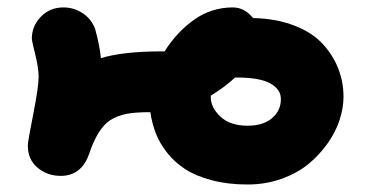

<svg xmlns="http://www.w3.org/2000/svg" viewBox="-20 -512 978 512"><path d="M640.1 -20Q587.9 -20 545.2 -31.2Q502.4 -42.5 474.1 -60.8Q445.8 -79.1 425.8 -104.5Q405.8 -129.9 395.5 -156.5Q385.3 -183.1 380.9 -212.9Q341.8 -212.9 317.9 -208.5Q293.9 -204.1 272.9 -190.9Q240.2 -168.9 217.8 -102.1Q197.3 -43 142.1 -43Q106.4 -43 80.3 -64.7Q54.2 -86.4 54.2 -124Q54.2 -134.8 68.6 -207.3Q83 -279.8 83 -307.1Q83 -330.1 74 -366.7Q64.9 -403.3 64.9 -409.2Q64.9 -442.4 88.9 -467.3Q112.8 -492.2 148.9 -492.2Q177.7 -492.2 201.2 -476.3Q224.6 -460.4 233.9 -434.1Q246.1 -389.6 249 -356.9Q308.1 -375 412.1 -375H418.9Q451.2 -426.3 497.3 -459.2Q543.5 -492.2 601.1 -492.2Q631.8 -492.2 654.8 -463.9Q717.3 -462.4 765.4 -443.6Q813.5 -424.8 841.1 -394.3Q868.7 -363.8 882.3 -328.4Q896 -293 896 -253.9Q896 -225.1 886 -193.4Q876 -161.6 854.5 -130.9Q833 -100.1 803.5 -75.4Q773.9 -50.8 731.4 -35.4Q689 -20 640.1 -20ZM542 -252.9Q542 -225.6 567.6 -201.2Q593.3 -176.8 640.1 -176.8Q681.6 -176.8 705.3 -196.8Q729 -216.8 729 -248Q729 -273.9 700.7 -289.6Q672.4 -305.2 612.8 -305.2H606.9Q578.1 -278.8 542 -256.8Z"/></svg>

Font: Shantell Sans Irregular
Style: Regular
Weight: 800
Designer: Stephen Nixon, Anya Danilova, Shantell Martin
Foundry: Arrow Type
Version: Version 1.006;[9816181b4]